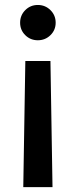

<svg xmlns="http://www.w3.org/2000/svg" viewBox="-20 -561 305 773"><path d="M73.7 192.4 82 -315.4H183.1L191.4 192.4ZM132.3 -398.9Q102.5 -398.9 81.8 -419.4Q61 -439.9 61 -469.7Q61 -499.5 81.8 -520.3Q102.5 -541 132.3 -541Q162.1 -541 183.1 -520.3Q204.1 -499.5 204.1 -469.7Q204.1 -439.9 183.1 -419.4Q162.1 -398.9 132.3 -398.9Z"/></svg>

Font: Inter 24pt Medium
Style: Regular
Weight: 500
Designer: Rasmus Andersson
Foundry: rsms
Version: Version 4.001;git-66647c0bb